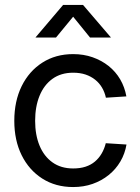

<svg xmlns="http://www.w3.org/2000/svg" viewBox="-20 -755 574 787"><path d="M279.8 11.7Q208 11.7 153.6 -22.9Q99.1 -57.6 68.8 -118.7Q38.6 -179.7 38.6 -259.8Q38.6 -340.3 68.8 -401.9Q99.1 -463.4 153.6 -498.3Q208 -533.2 279.8 -533.2Q322.8 -533.2 359.6 -520.3Q396.5 -507.3 425.3 -484.4Q454.1 -461.4 472.7 -429.7Q491.2 -397.9 498 -359.9L414.1 -354.5Q409.2 -377 398.2 -395.8Q387.2 -414.6 370.1 -428.2Q353 -441.9 330.6 -449.5Q308.1 -457 279.8 -457Q230 -457 195.1 -431.9Q160.2 -406.7 142.1 -362.3Q124 -317.9 124 -259.8Q124 -202.1 142.1 -158.2Q160.2 -114.3 195.1 -89.4Q230 -64.5 279.8 -64.5Q308.6 -64.5 330.8 -71.8Q353 -79.1 369.1 -92.8Q385.3 -106.4 396.5 -125.5Q407.7 -144.5 413.6 -168L498.5 -162.6Q492.2 -125 473.4 -93Q454.6 -61 425.5 -37.6Q396.5 -14.2 359.6 -1.2Q322.8 11.7 279.8 11.7ZM209.5 -601.1H126V-602.1L238.8 -734.9H320.3L434.1 -602.1V-601.1H349.1L279.8 -686.5Z"/></svg>

Font: Inter 28pt
Style: Regular
Weight: 400
Designer: Rasmus Andersson
Foundry: rsms
Version: Version 4.001;git-66647c0bb